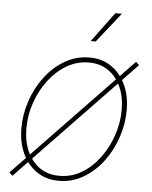

<svg xmlns="http://www.w3.org/2000/svg" viewBox="-54 -804 681 859"><g transform="rotate(5 286.5 -374.5)"><path d="M241.7 10.3Q185.5 10.3 143.6 -18.1Q101.6 -46.4 78.4 -96.2Q55.2 -146 55.2 -210.9Q55.2 -272.9 75.7 -333.5Q96.2 -394 133.5 -443.1Q170.9 -492.2 221.4 -521.7Q272 -551.3 332 -551.3Q388.2 -551.3 429.7 -522.9Q471.2 -494.6 494.4 -445.1Q517.6 -395.5 517.6 -330.6Q517.6 -269 497.1 -208.3Q476.6 -147.5 439.5 -98.1Q402.3 -48.8 351.8 -19.3Q301.3 10.3 241.7 10.3ZM242.2 -12.2Q297.4 -12.2 343.5 -40Q389.6 -67.9 423.6 -114.3Q457.5 -160.6 476.3 -216.8Q495.1 -272.9 495.1 -330.1Q495.1 -388.7 475.1 -433.3Q455.1 -478 418.2 -503.4Q381.3 -528.8 331.5 -528.8Q278.3 -528.8 232.4 -502.2Q186.5 -475.6 151.6 -429.9Q116.7 -384.3 97.2 -327.9Q77.6 -271.5 77.6 -211.4Q77.6 -123 122.3 -67.6Q167 -12.2 242.2 -12.2ZM33.7 5.9 19 -7.8 540.5 -550.3 555.2 -536.6ZM330.1 -625 429.2 -758.8H458.5L352.5 -625Z"/></g></svg>

Font: Inter 16pt Thin
Style: Italic
Weight: 250
Italic angle: -9.3988°
Version: Version 4.001;git-66647c0bb